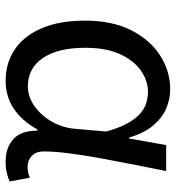

<svg xmlns="http://www.w3.org/2000/svg" viewBox="8 -604 610 665"><g transform="rotate(90 312.5 -272.0)"><path d="M260 13Q199 13 152 -18.5Q105 -50 78.5 -111.5Q52 -173 52 -262Q52 -356 85 -421.5Q118 -487 172.5 -522Q227 -557 290 -557Q324 -557 356.5 -543Q389 -529 415.5 -497.5Q442 -466 457 -414H460L483 -543H573Q562 -490 550.5 -431Q539 -372 528.5 -314.5Q518 -257 511.5 -206.5Q505 -156 505 -119Q505 -92 520.5 -77.5Q536 -63 559 -63Q568 -63 578 -65Q588 -67 596 -71L609 -1Q598 4 581 8.5Q564 13 540 13Q492 13 462.5 -13.5Q433 -40 433 -97H429Q367 13 260 13ZM279 -64Q315 -64 347.5 -86.5Q380 -109 402 -147.5Q424 -186 427 -232L436 -335Q424 -379 408.5 -407.5Q393 -436 375 -452Q357 -468 337.5 -474Q318 -480 299 -480Q260 -480 225 -455.5Q190 -431 168 -383Q146 -335 146 -263Q146 -168 181.5 -116Q217 -64 279 -64Z"/></g></svg>

Font: hexlgurmukhi05
Style: Book
Weight: 400
Designer: Jelle Bosma - Monotype Design Team
Foundry: Monotype Imaging Inc.
Version: Version 2.003